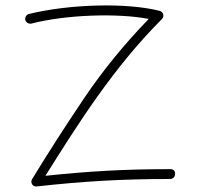

<svg xmlns="http://www.w3.org/2000/svg" viewBox="-20 -689 729 704"><path d="M72.8 -615.7C75.2 -606.4 85.4 -600.6 94.7 -602.5C222.2 -635.3 410.6 -641.6 525.4 -619.6C436 -527.3 357.4 -431.2 289.6 -330.6C221.7 -230 157.7 -130.4 97.7 -32.2C90.3 -20 99.1 -3.4 114.7 -5.4C282.7 -23.9 421.9 -32.7 604 -32.7C614.3 -32.7 622.1 -41 622.1 -50.8C622.1 -63 616.2 -68.8 604 -68.8C434.1 -68.8 304.2 -61 146.5 -44.4C267.6 -237.3 396.5 -441.9 573.7 -619.1C583.5 -628.9 579.6 -646 564.5 -649.4C441.9 -680.2 232.9 -673.8 85.9 -637.7C76.7 -635.3 70.8 -625.5 72.8 -615.7Z"/></svg>

Font: Mikhak ExtraLight
Style: Regular
Weight: 200
Designer: Amin Abedi
Version: Version 3.2